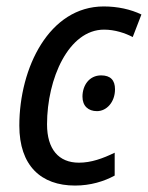

<svg xmlns="http://www.w3.org/2000/svg" viewBox="-20 -566 459 596"><path d="M213 10C261 10 303 -3 336 -21V-92C299 -74 263 -61 225 -61C162 -61 126 -103 126 -180C126 -322 193 -474 303 -474C337 -474 369 -463 392 -451L419 -521C386 -537 345 -546 302 -546C133 -546 40 -356 40 -176C40 -52 107 10 213 10ZM281 -221C311 -221 337 -249 337 -289C337 -317 323 -332 294 -332C257 -332 236 -301 236 -266C236 -237 254 -221 281 -221Z"/></svg>

Font: Noto Sans SemiCondensed
Style: Italic
Weight: 400
Width: 4
Italic angle: -12°
Designer: Monotype Design Team
Foundry: Monotype Imaging Inc.
Version: Version 2.013